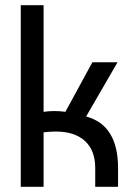

<svg xmlns="http://www.w3.org/2000/svg" viewBox="-20 -720 520 740"><path d="M336 -480H433L312 -271Q435 -238 435 -72V0H347V-73Q347 -140 307.5 -176.5Q268 -213 195 -213Q172 -213 148 -210V0H60V-700H148V-289Q190 -295 232 -289Z"/></svg>

Font: Baumans
Style: Regular
Weight: 400
Designer: Henadij Zarechnjuk
Foundry: Cyreal (www.cyreal.org)
Version: Version 001.001